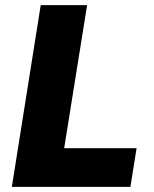

<svg xmlns="http://www.w3.org/2000/svg" viewBox="-20 -725 598 745"><path d="M26 0 138 -705H318L229 -150H510L486 0Z"/></svg>

Font: Nunito Sans 10pt SemiCondensed Black
Style: Italic
Weight: 900
Width: 4
Italic angle: -9°
Designer: Vernon Adams
Foundry: Vernon Adams
Version: Version 3.101;gftools[0.9.27]